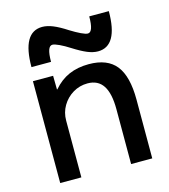

<svg xmlns="http://www.w3.org/2000/svg" viewBox="-113 -857 836 947"><g transform="rotate(-15 304.5 -383.5)"><path d="M77 0V-520H180L181 -450H183Q218 -491 262.5 -510.5Q307 -530 364 -530Q459 -530 503 -474.5Q547 -419 547 -300V0H439V-280Q439 -361 413 -400.5Q387 -440 334 -440Q293 -440 259 -419.5Q225 -399 205 -365Q185 -331 185 -290V0ZM426 -579Q401 -579 372 -591Q343 -603 302 -629Q274 -647 250.5 -658Q227 -669 216 -669Q202 -669 195 -649.5Q188 -630 188 -589H88Q88 -767 190 -767Q215 -767 244.5 -755Q274 -743 314 -717Q343 -699 366 -688Q389 -677 400 -677Q414 -677 421 -697Q428 -717 428 -757H528Q528 -579 426 -579Z"/></g></svg>

Font: M PLUS 2 Medium
Style: Regular
Weight: 500
Designer: Coji Morishita
Foundry: UNDERFOREST DESIGN
Version: Version 1.001